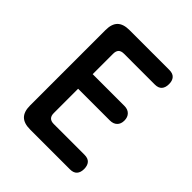

<svg xmlns="http://www.w3.org/2000/svg" viewBox="-199 -864 997 997"><g transform="rotate(45 300.0 -365.0)"><path d="M207 -433H440Q465 -433 479.5 -418.5Q494 -404 494 -379Q494 -354 479.5 -340Q465 -326 440 -326H207V-147Q207 -127 217 -117Q227 -107 247 -107H473Q499 -107 511.5 -93Q524 -79 524 -53Q524 -28 511.5 -14Q499 0 473 0H180Q135 0 113.5 -21.5Q92 -43 92 -88V-642Q92 -687 113.5 -708.5Q135 -730 180 -730H473Q499 -730 511.5 -716Q524 -702 524 -677Q524 -651 511.5 -637Q499 -623 473 -623H247Q226 -623 216.5 -613Q207 -603 207 -583Z"/></g></svg>

Font: Maple Mono NL SemiBold
Style: Regular
Weight: 600
Monospace: yes
Designer: subframe7536
Version: Version 7.000